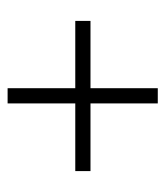

<svg xmlns="http://www.w3.org/2000/svg" viewBox="15 -598 435 505"><g transform="rotate(-90 232.5 -345.5)"><path d="M35 -365H213V-543H253V-365H430V-325H253V-148H213V-325H35Z"/></g></svg>

Font: Phudu Light
Style: Bold
Weight: 700
Version: Version 1.005;gftools[0.9.23]